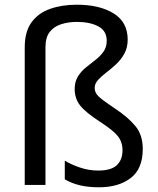

<svg xmlns="http://www.w3.org/2000/svg" viewBox="-20 -785 671 815"><path d="M522 -617Q522 -583 508 -557.5Q494 -532 473 -512.5Q452 -493 431 -477Q410 -461 396 -445.5Q382 -430 382 -412Q382 -399 388.5 -388Q395 -377 414 -362.5Q433 -348 470 -323Q524 -287 555 -249.5Q586 -212 586 -153Q586 -68 534.5 -29Q483 10 400 10Q353 10 317 1Q281 -8 255 -24V-103Q281 -87 319 -74Q357 -61 397 -61Q452 -61 476 -84Q500 -107 500 -147Q500 -183 479.5 -208Q459 -233 406 -267Q343 -308 320 -337.5Q297 -367 297 -407Q297 -438 310.5 -460Q324 -482 344.5 -498.5Q365 -515 385.5 -531Q406 -547 419.5 -566Q433 -585 433 -612Q433 -654 397.5 -673Q362 -692 306 -692Q271 -692 240.5 -682.5Q210 -673 191.5 -650Q173 -627 173 -584V0H85V-584Q85 -651 114 -690.5Q143 -730 193 -747.5Q243 -765 306 -765Q403 -765 462.5 -728Q522 -691 522 -617Z"/></svg>

Font: Noto Sans SignWriting
Style: Regular
Weight: 400
Designer: Monotype Design Team
Foundry: Monotype Imaging Inc.
Version: Version 2.004; ttfautohint (v1.8.4.7-5d5b)